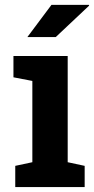

<svg xmlns="http://www.w3.org/2000/svg" viewBox="-20 -754 379 774"><path d="M34.2 0ZM34.2 -442.4V-528.3H252.9V-100.1L321.3 -85.4V0H41.5V-85.4L110.4 -100.1V-427.7ZM187.5 -734.4H338.4L339.4 -731.4L204.6 -604.5H90.3Z"/></svg>

Font: Roboto Avanza Slab
Style: Bold
Weight: 700
Designer: Google
Version: Version 1.100263; 2013; ttfautohint (v0.94.20-1c74) -l 8 -r 